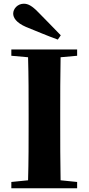

<svg xmlns="http://www.w3.org/2000/svg" viewBox="-20 -1013 477 1033"><path d="M307 -823C266 -866 224 -908 186 -947C152 -982 131 -993 108 -993C75 -993 51 -966 51 -940C51 -918 67 -891 120 -868C177 -845 233 -821 291 -800ZM41 -713 131 -705C134 -602 134 -499 134 -395V-351C134 -247 134 -144 131 -43L41 -34V0H395V-34L306 -43C304 -146 304 -249 304 -352V-395C304 -499 304 -603 306 -705L395 -713V-747H41Z"/></svg>

Font: Noto Serif CJK HK Black
Style: Regular
Weight: 900
Designer: Ryoko NISHIZUKA 西塚涼子 (kana & ideographs); Frank Grießhammer (Latin, Greek & Cyrillic); Wenlong ZHANG 张文龙 (bopomofo); San
Foundry: Adobe
Version: Version 2.001;hotconv 1.1.0;makeotfexe 2.6.0